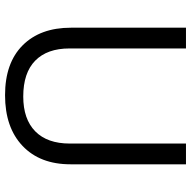

<svg xmlns="http://www.w3.org/2000/svg" viewBox="-18 -736 764 768"><g transform="rotate(90 364.0 -352.0)"><path d="M637.2 -713.9V-252Q637.2 -129.9 563.5 -60.1Q489.7 9.8 360.8 9.8Q231.9 9.8 161.4 -60.5Q90.8 -130.9 90.8 -253.9V-713.9H173.8V-248Q173.8 -158.7 222.7 -110.8Q271.5 -63 366.2 -63Q456.5 -63 505.4 -111.1Q554.2 -159.2 554.2 -249V-713.9Z"/></g></svg>

Font: f0_46866 
Style: Regular
Weight: 400
Foundry: Ascender Corporation
Version: Version 1.10